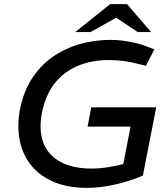

<svg xmlns="http://www.w3.org/2000/svg" viewBox="-20 -904 809 934"><path d="M403 10Q312 10 244 -18Q176 -46 133.5 -97.5Q91 -149 76.5 -218.5Q62 -288 77 -371Q94 -458 135.5 -522Q177 -586 236.5 -627.5Q296 -669 368 -689.5Q440 -710 518 -710Q550 -710 582.5 -705.5Q615 -701 645 -693.5Q675 -686 699 -676L731 -664L690 -584L652 -593Q616 -603 580 -607.5Q544 -612 510 -612Q428 -612 360.5 -584.5Q293 -557 247.5 -500.5Q202 -444 184 -356Q168 -271 190.5 -210.5Q213 -150 273 -117Q333 -84 426 -84Q464 -84 508.5 -91Q553 -98 596 -110L574 -76L615 -288H406L424 -382H740L675 -50Q636 -33 588.5 -19Q541 -5 493 2.5Q445 10 403 10ZM346 -748 516 -884H598L569 -831L420 -748ZM650 -748 524 -832 516 -884H598L715 -748Z"/></svg>

Font: REM
Style: Italic
Weight: 400
Italic angle: -11°
Designer: Octavio Pardo
Foundry: Ashler Design
Version: Version 1.005;gftools[0.9.28]